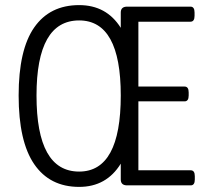

<svg xmlns="http://www.w3.org/2000/svg" viewBox="-20 -726 810 752"><path d="M290 6Q175 6 114 -83Q53 -172 53 -352Q53 -531 114 -618.5Q175 -706 290 -706Q397 -706 453 -617V-677Q453 -700 478 -700H726Q742 -700 742 -677V-664Q742 -641 726 -641H522V-387H703Q719 -387 719 -364V-352Q719 -329 703 -329H522V-59H727Q743 -59 743 -36V-23Q743 0 727 0H478Q453 0 453 -23V-85Q397 6 290 6ZM290 -54Q453 -54 453 -352Q453 -646 290 -646Q123 -646 123 -352Q123 -54 290 -54Z"/></svg>

Font: Asap Condensed Light
Style: Regular
Weight: 300
Width: 3
Designer: Pablo Cosgaya
Foundry: Omnibus-Type
Version: Version 3.001; ttfautohint (v1.8.4.7-5d5b)